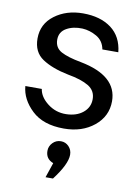

<svg xmlns="http://www.w3.org/2000/svg" viewBox="-90 -616 657 932"><g transform="rotate(10 238.0 -150.5)"><path d="M247.1 8.8Q145 8.8 89.1 -44.2Q33.2 -97.2 27.8 -162.1H108.9Q114.7 -123 154.8 -92Q194.8 -61 245.8 -62Q296.9 -63 328.9 -89.1Q360.8 -115.2 360.8 -155.8Q360.8 -197.8 325 -219.5Q289.1 -241.2 222.2 -252.9Q142.1 -269 94 -301Q45.9 -333 45.9 -399.9Q45.9 -471.7 103.5 -514.9Q161.1 -558.1 243.2 -558.1Q329.1 -558.1 382.6 -518.1Q436 -478 443.8 -401.9H365.2Q357.4 -443.8 323.2 -463.4Q289.1 -482.9 252.9 -484.9Q207 -486.8 174.1 -468Q141.1 -449.2 141.1 -411.1Q141.1 -371.1 174.6 -353Q208 -335 272.9 -323.2Q455.1 -288.1 455.1 -162.1Q455.1 -87.9 396 -39.6Q336.9 8.8 247.1 8.8ZM226.1 183.1Q188 168.9 188 128.9Q188 106 204.6 88.9Q221.2 71.8 245.1 71.8Q268.1 71.8 283.9 88.4Q299.8 105 299.8 128.9Q299.8 175.8 237.8 256.8H201.2Z"/></g></svg>

Font: Oakes Grotesk
Style: Regular
Weight: 400
Designer: Samuel Oakes
Foundry: Samuel Oakes
Version: Version 1.0 | wf-rip DC20170320